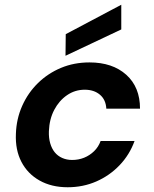

<svg xmlns="http://www.w3.org/2000/svg" viewBox="-20 -777 649 809"><path d="M265 12Q197 12 146.5 -16.5Q96 -45 70 -95.5Q44 -146 47 -213Q49 -276 73.5 -331Q98 -386 140 -427Q182 -468 237 -491Q292 -514 357 -514Q454 -514 512 -462Q570 -410 570 -319H428Q426 -357 401 -378Q376 -399 337 -399Q296 -399 262.5 -376Q229 -353 208.5 -314Q188 -275 186 -224Q185 -196 191.5 -173.5Q198 -151 210.5 -135.5Q223 -120 242 -111.5Q261 -103 284 -103Q311 -103 334.5 -112.5Q358 -122 376.5 -140Q395 -158 404 -183H547Q526 -125 484 -81Q442 -37 386 -12.5Q330 12 265 12ZM256 -542 257 -633 491 -757V-653Z"/></svg>

Font: DM Sans 16pt
Style: Bold Italic
Weight: 700
Italic angle: -10°
Version: Version 4.004;gftools[0.9.30]